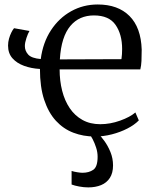

<svg xmlns="http://www.w3.org/2000/svg" viewBox="-20 -582 666 834"><path d="M392 11Q342 11 298.8 -5.5Q255.5 -22 223 -57.2Q190.5 -92.5 172 -148.2Q153.5 -204 153.5 -282.5Q116 -284.5 84.5 -296Q53 -307.5 34 -329Q15 -350.5 15 -384Q15 -399 19 -413.5Q23 -428 29 -440.2Q35 -452.5 41 -459.5L108 -447.5Q101.5 -437 94.8 -416.8Q88 -396.5 88 -382Q88 -361 102.5 -345Q117 -329 157 -325.5Q166.5 -397.5 201.5 -450.8Q236.5 -504 289 -533.2Q341.5 -562.5 404.5 -562.5Q492.5 -562.5 542.5 -512.5Q592.5 -462.5 595.5 -366.5Q595.5 -338 594.5 -317.2Q593.5 -296.5 589.5 -280.5H239Q239 -231 250 -187.8Q261 -144.5 283 -112Q305 -79.5 338.2 -61Q371.5 -42.5 415.5 -42.5Q458.5 -42.5 501.8 -58Q545 -73.5 568 -93.5L583 -59Q564 -39.5 533.5 -23.8Q503 -8 466.2 1.5Q429.5 11 392 11ZM240 -324 507.5 -325Q509 -333.5 509.8 -346.8Q510.5 -360 510.5 -369Q510.5 -432.5 482 -473.8Q453.5 -515 388 -515Q356.5 -515 330.8 -503.8Q305 -492.5 285.5 -469.2Q266 -446 254.5 -410Q243 -374 240 -324ZM363.5 232Q344.5 232 324.2 228.2Q304 224.5 291 219.5V160.5Q301.5 164 315.8 166.2Q330 168.5 338 168.5Q366.5 168.5 385.2 155.5Q404 142.5 404 99Q404 79 397.5 59Q391 39 382.8 23.2Q374.5 7.5 369.5 0L391 -6L408 0Q418.5 10 433.5 30.5Q448.5 51 459.8 78.5Q471 106 471 136.5Q471 169.5 457.2 190.8Q443.5 212 419.2 222Q395 232 363.5 232Z"/></svg>

Font: Merriweather 36pt Light
Style: Regular
Weight: 300
Designer: Eben Sorkin
Foundry: Eben Sorkin
Version: Version 2.100